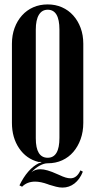

<svg xmlns="http://www.w3.org/2000/svg" viewBox="-20 -729 432 869"><path d="M167 6V4H154Q99 -10 66.5 -58Q34 -106 34 -173V-531Q34 -570 46 -602.5Q58 -635 79.5 -659Q101 -683 130.5 -696Q160 -709 196 -709Q231 -709 260.5 -696Q290 -683 311.5 -659Q333 -635 345 -602.5Q357 -570 357 -531V-173Q357 -133 345 -99.5Q333 -66 312 -41.5Q291 -17 261.5 -3.5Q232 10 196 10Q179 10 159 21Q139 32 122 51Q138 37 163 37Q191 37 239 59L246 62Q265 71 277 74.5Q289 78 299 78Q328 78 344 42L355 48Q341 83 317 101.5Q293 120 263 120Q249 120 233.5 116Q218 112 202 107L197 105Q164 93 139 93Q103 93 80 116L68 110Q104 36 155 10ZM142 -103Q142 -15 196 -15Q249 -15 249 -105V-595Q249 -685 196 -685Q170 -685 156 -662Q142 -639 142 -595Z"/></svg>

Font: Moniqa Extra Bold Narrow Heading
Style: Regular
Weight: 800
Width: 4
Designer: Rajesh Rajput
Foundry: Rajesh Rajput
Version: Version 1.000;December 15, 2022;FontCreator 14.0.0.2794 32-b